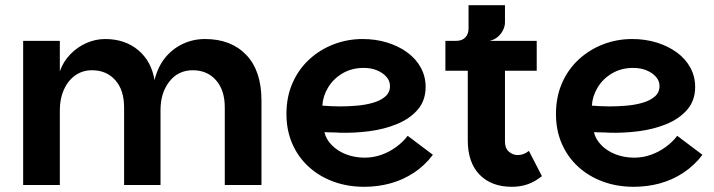

<svg xmlns="http://www.w3.org/2000/svg" viewBox="-20 -711 2743 738"><path d="M69 0V-554H210V-437Q223 -474 250 -502Q277 -530 312 -545.5Q347 -561 384 -561Q460 -561 511 -518.5Q562 -476 574 -403Q586 -453 614 -488Q642 -523 682 -542Q722 -561 768 -561Q868 -561 926.5 -500Q985 -439 985 -325V0H844V-298Q844 -365 810 -403Q776 -441 721 -441Q665 -441 631 -397.5Q597 -354 597 -288V0H457V-298Q457 -365 423 -403Q389 -441 334 -441Q297 -441 269 -421Q241 -401 225.5 -366.5Q210 -332 210 -288V0Z M1380 7Q1316 7 1261.5 -13Q1207 -33 1166.5 -70Q1126 -107 1103.5 -158.5Q1081 -210 1081 -273Q1081 -338 1104 -391Q1127 -444 1168 -482Q1209 -520 1262 -540.5Q1315 -561 1374 -561Q1424 -561 1468 -547.5Q1512 -534 1545.5 -509.5Q1579 -485 1597.5 -451Q1616 -417 1616 -377Q1616 -325 1586 -290Q1556 -255 1506.5 -234.5Q1457 -214 1398 -206.5Q1339 -199 1282 -201Q1273 -202 1261 -202Q1249 -202 1239.5 -202.5Q1230 -203 1227 -203Q1233 -176 1255.5 -153Q1278 -130 1311 -117.5Q1344 -105 1382 -105Q1415 -105 1446 -116Q1477 -127 1503.5 -146.5Q1530 -166 1547 -189L1644 -116Q1612 -74 1570 -46.5Q1528 -19 1480 -6Q1432 7 1380 7ZM1287 -302Q1320 -302 1353.5 -305Q1387 -308 1415.5 -316.5Q1444 -325 1461.5 -340.5Q1479 -356 1479 -380Q1479 -400 1465.5 -415.5Q1452 -431 1429.5 -440.5Q1407 -450 1378 -450Q1332 -450 1296.5 -429Q1261 -408 1241 -374.5Q1221 -341 1219 -305Q1231 -304 1249 -303Q1267 -302 1287 -302Z M1947 7Q1869 7 1823.5 -39.5Q1778 -86 1778 -172V-439H1692V-554H2043V-439H1921V-167Q1921 -141 1936 -128Q1951 -115 1970 -115Q1982 -115 1992.5 -119Q2003 -123 2013 -131L2063 -34Q2037 -13 2009 -3Q1981 7 1947 7ZM1734 -510V-554Q1756 -554 1768.5 -567Q1781 -580 1781 -602V-691H1921V-625Q1921 -610 1913.5 -595Q1906 -580 1893 -569Q1880 -558 1862 -554Z M2416 7Q2352 7 2297.5 -13Q2243 -33 2202.5 -70Q2162 -107 2139.5 -158.5Q2117 -210 2117 -273Q2117 -338 2140 -391Q2163 -444 2204 -482Q2245 -520 2298 -540.5Q2351 -561 2410 -561Q2460 -561 2504 -547.5Q2548 -534 2581.5 -509.5Q2615 -485 2633.5 -451Q2652 -417 2652 -377Q2652 -325 2622 -290Q2592 -255 2542.5 -234.5Q2493 -214 2434 -206.5Q2375 -199 2318 -201Q2309 -202 2297 -202Q2285 -202 2275.5 -202.5Q2266 -203 2263 -203Q2269 -176 2291.5 -153Q2314 -130 2347 -117.5Q2380 -105 2418 -105Q2451 -105 2482 -116Q2513 -127 2539.5 -146.5Q2566 -166 2583 -189L2680 -116Q2648 -74 2606 -46.5Q2564 -19 2516 -6Q2468 7 2416 7ZM2323 -302Q2356 -302 2389.5 -305Q2423 -308 2451.5 -316.5Q2480 -325 2497.5 -340.5Q2515 -356 2515 -380Q2515 -400 2501.5 -415.5Q2488 -431 2465.5 -440.5Q2443 -450 2414 -450Q2368 -450 2332.5 -429Q2297 -408 2277 -374.5Q2257 -341 2255 -305Q2267 -304 2285 -303Q2303 -302 2323 -302Z"/></svg>

Font: Parkinsans SemiBold
Style: Regular
Weight: 600
Designer: Red Stone, Indian Type Foundry
Foundry: Indian Type Foundry
Version: Version 1.000